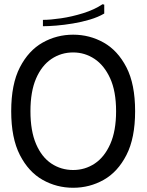

<svg xmlns="http://www.w3.org/2000/svg" viewBox="-20 -876 693 908"><path d="M33 -350Q33 -478 74 -557.5Q115 -637 181.5 -674.5Q248 -712 326 -712Q404 -712 470.5 -674.5Q537 -637 578 -557.5Q619 -478 619 -350Q619 -223 578 -143Q537 -63 470.5 -25.5Q404 12 326 12Q248 12 181.5 -25.5Q115 -63 74 -143Q33 -223 33 -350ZM124 -350Q124 -257 150.5 -195Q177 -133 223 -102.5Q269 -72 326 -72Q382 -72 428 -102.5Q474 -133 501.5 -195Q529 -257 529 -350Q529 -444 501 -505.5Q473 -567 427 -597.5Q381 -628 326 -628Q269 -628 223 -597Q177 -566 150.5 -504.5Q124 -443 124 -350ZM465 -856 473 -854V-812Q444 -795 405.5 -783.5Q367 -772 325 -765Q283 -758 246 -755Q209 -752 183 -752V-782Q218 -782 269 -789.5Q320 -797 373 -813.5Q426 -830 465 -856Z"/></svg>

Font: Phudu
Style: Regular
Weight: 400
Version: Version 1.005;gftools[0.9.23]